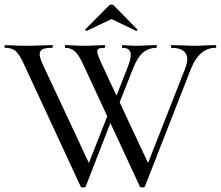

<svg xmlns="http://www.w3.org/2000/svg" viewBox="-22 -824 974 847"><path d="M345 3Q335 3 334 -1L83 -542Q64 -584 47.5 -598.5Q31 -613 1 -613Q-2 -613 -2 -619Q-2 -625 1 -625L32 -624Q58 -622 81 -622Q126 -622 170 -624Q184 -625 208 -625Q211 -625 211 -619Q211 -613 208 -613Q179 -613 166 -607Q153 -601 153 -584Q153 -570 167 -539L379 -86L341 -31L467 -351L483 -328L356 -1Q355 3 345 3ZM929 -613Q858 -613 821 -522L617 -1Q616 3 606 3Q596 3 595 -1L344 -542Q327 -579 309.5 -596Q292 -613 267 -613Q264 -613 264 -619Q264 -625 267 -625L298 -624Q322 -622 342 -622Q380 -622 412 -624Q422 -625 439 -625Q442 -625 442 -619Q442 -613 439 -613Q422 -613 414.5 -609.5Q407 -606 407 -597Q407 -583 428 -539L640 -86L602 -31L795 -522Q804 -546 804 -563Q804 -587 786.5 -600Q769 -613 735 -613Q732 -613 732 -619Q732 -625 735 -625L778 -624Q812 -622 840 -622Q861 -622 887 -624L929 -625Q932 -625 932 -619Q932 -613 929 -613ZM555 -582Q555 -613 518 -613Q516 -613 516 -619Q516 -625 518 -625L538 -624Q558 -622 584 -622Q602 -622 628 -624L668 -625Q670 -625 670 -619Q670 -613 668 -613Q634 -613 609 -592Q584 -571 565 -522L488 -328L472 -351L541 -527Q555 -563 555 -582ZM470 -804Q476 -804 481 -799L583 -695Q584 -695 584 -693Q584 -691 581.5 -689Q579 -687 578 -688L470 -740L361 -688Q359 -687 356 -690.5Q353 -694 355 -695L458 -799Q463 -804 470 -804Z"/></svg>

Font: Cormorant Garamond Medium
Style: Regular
Weight: 500
Designer: Christian Thalmann (Catharsis Fonts)
Foundry: Catharsis Fonts
Version: Version 4.000